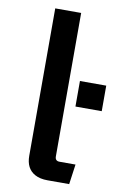

<svg xmlns="http://www.w3.org/2000/svg" viewBox="-94 -884 614 962"><g transform="rotate(10 213.0 -402.5)"><path d="M106.9 -80.1V-830.1H238.8V-100.1Q238.8 -77.1 261.7 -77.1H342.8L328.6 24.9H217.8Q179.7 24.9 153.8 10.7Q106.9 -15.1 106.9 -80.1ZM292 -363.3V-493.2H425.8V-363.3Z"/></g></svg>

Font: BIZ UDPGothic
Style: Bold
Weight: 700
Designer: TypeBank Co., Ltd.
Foundry: Morisawa Inc.
Version: Version 1.051